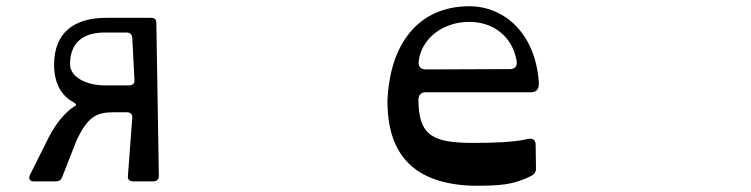

<svg xmlns="http://www.w3.org/2000/svg" viewBox="-20 -580 2401 614"><path d="M470 0C481 0 488 -6 488 -17L480 -506C480 -518 475 -523 463 -523H320C215 -523 153 -474 153 -373C153 -314 176 -274 215 -253C226 -247 226 -243 215 -238C191 -222 162 -191 137 -143L76 -21C70 -9 75 0 88 0H159C169 0 175 -4 179 -14L226 -134C261 -205 287 -221 343 -221H386C396 -221 404 -215 403 -204L389 -17C388 -6 394 0 406 0ZM392 -307H314C259 -307 204 -332 204 -375C204 -454 259 -476 314 -476H385C396 -476 402 -470 403 -459L410 -324C411 -312 404 -307 392 -307Z M1492 14C1577 14 1619 12 1676 -16C1689 -22 1695 -30 1694 -44L1693 -117C1693 -135 1681 -139 1665 -135C1624 -125 1554 -123 1495 -123C1365 -123 1319 -145 1318 -260C1318 -276 1326 -285 1342 -285H1679C1694 -285 1703 -294 1703 -310V-319C1691 -476 1591 -560 1481 -560C1316 -560 1226 -437 1219 -257C1219 -84 1305 8 1492 14ZM1342 -358C1325 -358 1317 -368 1319 -384C1327 -455 1394 -510 1481 -510C1560 -510 1619 -461 1632 -386C1635 -370 1628 -359 1611 -359Z"/></svg>

Font: OpenDyslexic3
Style: Regular
Weight: 400
Designer: Abelardo Gonzalez
Version: Version 3.001;PS 003.001;hotconv 1.0.88;makeotf.lib2.5.64775